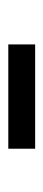

<svg xmlns="http://www.w3.org/2000/svg" viewBox="163 -722 106 472"><g transform="rotate(-90 216.0 -486.0)"><path d="M86.4 -452.6V-518.6H342.8V-452.6Z"/></g></svg>

Font: Arian Grqi
Style: Regular
Weight: 400
Designer: Ruben Hakobyan (Tarumian)
Foundry: Ruben Hakobyan (Tarumian)
Version: Version 1.003